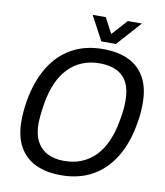

<svg xmlns="http://www.w3.org/2000/svg" viewBox="-94 -947 889 1036"><g transform="rotate(10 350.0 -429.0)"><path d="M310 12Q227 12 169 -16.5Q111 -45 80.5 -101Q50 -157 50 -240Q50 -267 52.5 -295Q55 -323 60 -352Q79 -461 126 -538.5Q173 -616 246.5 -657Q320 -698 417 -698Q501 -698 559 -670Q617 -642 647.5 -586Q678 -530 678 -447Q678 -421 676 -393Q674 -365 668 -336Q650 -226 602.5 -148Q555 -70 481.5 -29Q408 12 310 12ZM313 -67Q367 -67 410 -85Q453 -103 485.5 -137Q518 -171 539.5 -220Q561 -269 572 -332Q576 -353 578.5 -369Q581 -385 582 -398.5Q583 -412 583.5 -423Q584 -434 584 -444Q584 -504 564.5 -542.5Q545 -581 506.5 -600Q468 -619 414 -619Q361 -619 318 -601.5Q275 -584 242 -550Q209 -516 187.5 -467Q166 -418 155 -355Q152 -335 149.5 -318Q147 -301 146 -288Q145 -275 144 -264Q143 -253 143 -243Q143 -184 163.5 -145Q184 -106 222 -86.5Q260 -67 313 -67ZM599 -870 480 -737H400L329 -870H401L461 -756L420 -757L522 -870Z"/></g></svg>

Font: Archivo SemiCondensed
Style: Italic
Weight: 400
Width: 4
Italic angle: -10°
Designer: Hector Gatti
Foundry: Omnibus-Type
Version: Version 2.001